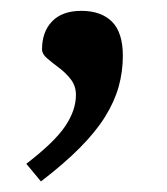

<svg xmlns="http://www.w3.org/2000/svg" viewBox="-20 -158 307 354"><path d="M28.5 144Q80 104.5 100 75Q120 45.5 120 17Q120 0.5 110.5 -11.8Q101 -24 88.5 -33.2Q76 -42.5 66.8 -50.5Q57.5 -58.5 57.5 -67Q57.5 -99.5 76.2 -118.8Q95 -138 130 -138Q166.5 -138 186.5 -118Q206.5 -98 206.5 -55Q206.5 -26 198.8 1.8Q191 29.5 173.8 57.2Q156.5 85 127.2 114.5Q98 144 55.5 176.5Z"/></svg>

Font: Newsreader 9pt
Style: Regular
Weight: 400
Designer: Hugues Gentile
Foundry: Production Type
Version: Version 1.003